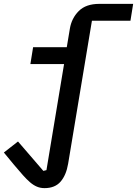

<svg xmlns="http://www.w3.org/2000/svg" viewBox="-42 -760 708 992"><path d="M188 212Q167 212 149 204.5Q131 197 113.5 182Q96 167 76 144.5Q56 122 30 91L-22 28L51 -29L182 123L198 119L289 -429H115L129 -516H303L319 -612Q328 -666 365 -703Q402 -740 471 -740H646L632 -653H433L310 86Q300 145 271 178.5Q242 212 188 212Z"/></svg>

Font: IBM Plex Mono Medium
Style: Italic
Weight: 500
Italic angle: -9°
Monospace: yes
Designer: Mike Abbink, Paul van der Laan, Pieter van Rosmalen
Foundry: Bold Monday
Version: Version 2.3